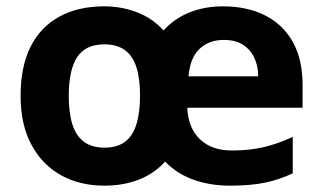

<svg xmlns="http://www.w3.org/2000/svg" viewBox="-20 -576 1018 606"><path d="M683 -556Q761 -556 817.5 -527Q874 -498 904.5 -443Q935 -388 935 -308V-236H571Q574 -172 611 -136.5Q648 -101 712 -101Q767 -101 812 -111.5Q857 -122 904 -144V-29Q862 -9 816.5 0.5Q771 10 706 10Q644 10 591.5 -8.5Q539 -27 501 -66Q467 -28 418 -9Q369 10 310 10Q232 10 172.5 -23Q113 -56 79 -119.5Q45 -183 45 -274Q45 -365 76 -427.5Q107 -490 166.5 -523Q226 -556 309 -556Q364 -556 413 -537Q462 -518 496 -480Q520 -506 548.5 -522.5Q577 -539 611 -547.5Q645 -556 683 -556ZM309 -436Q250 -436 223.5 -395.5Q197 -355 197 -274Q197 -220 208.5 -183.5Q220 -147 245 -128.5Q270 -110 310 -110Q350 -110 374.5 -128.5Q399 -147 410.5 -183.5Q422 -220 422 -274Q422 -328 410.5 -364Q399 -400 374 -418Q349 -436 309 -436ZM686 -450Q640 -450 610 -422Q580 -394 575 -335H795Q795 -368 782.5 -394Q770 -420 746.5 -435Q723 -450 686 -450Z"/></svg>

Font: Noto Sans Devanagari
Style: Bold
Weight: 700
Version: Version 2.003